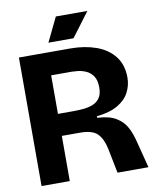

<svg xmlns="http://www.w3.org/2000/svg" viewBox="-91 -902 789 971"><g transform="rotate(-10 303.5 -416.0)"><path d="M43 0V-660H307Q380 -660 439 -639Q498 -618 532 -574.5Q566 -531 566 -465Q566 -425 547.5 -389.5Q529 -354 488 -330Q447 -306 380 -299V-291Q442 -288 477 -266.5Q512 -245 529.5 -211.5Q547 -178 557 -136L592 0H433L408 -126Q397 -179 371 -205.5Q345 -232 282 -232H188V0ZM188 -345H269Q289 -345 314.5 -347Q340 -349 363.5 -357Q387 -365 402 -385Q417 -405 417 -440Q417 -479 402 -500Q387 -521 365.5 -530Q344 -539 324 -541Q304 -543 294 -543H188ZM332 -708H203L263 -832H425Z"/></g></svg>

Font: Bricolage Grotesque 48pt Bricolage Grotesque 48pt Regular
Style: Bold
Weight: 700
Designer: Mathieu Triay
Foundry: Atelier Triay
Version: Version 1.000; ttfautohint (v1.8.4.7-5d5b);gftools[0.9.32]